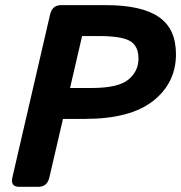

<svg xmlns="http://www.w3.org/2000/svg" viewBox="-20 -720 698 740"><path d="M53.7 0Q19.5 0 27.8 -36.6L172.9 -663.6Q181.2 -700.2 215.3 -700.2H388.2Q525.4 -700.2 591.8 -654.8Q658.2 -609.4 658.2 -511.2Q658.2 -400.4 570.3 -331.1Q482.4 -261.7 306.6 -261.7H222.7L170.4 -36.6Q162.1 0 127.9 0ZM250 -380.9H333.5Q435.5 -380.9 474.6 -413.1Q513.7 -445.3 513.7 -493.7Q513.7 -543.5 480.5 -562.3Q447.3 -581.1 360.4 -581.1H296.4Z"/></svg>

Font: Istok
Style: Bold Italic
Weight: 700
Italic angle: -13°
Designer: Andrey V. Panov
Foundry: Andrey V. Panov
Version: Version 1.0.3